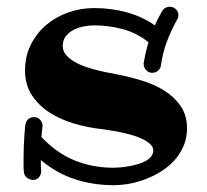

<svg xmlns="http://www.w3.org/2000/svg" viewBox="-20 -520 612 569"><path d="M534.2 -139.2Q534.2 -111.3 524.4 -88.1Q514.6 -64.9 498 -46.1Q481.4 -27.3 459.7 -13.4Q438 0.5 413.8 10Q389.6 19.5 364.7 24.2Q339.8 28.8 316.9 28.8Q254.9 28.8 200.2 10.5Q145.5 -7.8 101.1 -45.9Q101.1 -37.6 101.1 -29.5Q101.1 -21.5 102.1 -14.2V-12.2Q102.1 -2.4 95.5 5.4Q88.9 13.2 79.1 13.2Q67.9 13.2 59.8 6.6Q51.8 0 50.8 -9.8Q49.8 -19.5 49.8 -29.5Q49.8 -39.6 49.8 -49.8Q49.8 -67.9 50.5 -85.4Q51.3 -103 52.2 -116.9Q53.2 -130.9 54 -139.9Q54.7 -148.9 55.2 -149.9Q56.2 -159.7 63.2 -166.3Q70.3 -172.9 80.1 -172.9Q92.3 -172.9 99.1 -165Q106 -157.2 106 -147.9V-145Q105.5 -141.1 105 -136.2Q104.5 -132.3 104 -126.5Q103.5 -120.6 103 -113.8Q147.5 -66.4 200.9 -44.7Q254.4 -22.9 316.9 -22.9Q324.2 -22.9 335.9 -23.9Q347.7 -24.9 360.6 -27.1Q373.5 -29.3 386.7 -33Q399.9 -36.6 410.4 -42.2Q420.9 -47.9 427.5 -55.7Q434.1 -63.5 434.1 -74.2Q434.1 -85 424.6 -93.5Q415 -102.1 400.4 -108.9Q385.7 -115.7 367.9 -120.6Q350.1 -125.5 333.3 -128.9Q316.4 -132.3 303 -134.3Q289.6 -136.2 283.2 -137.2Q241.2 -141.6 200.4 -153.6Q159.7 -165.5 127 -186.5Q94.2 -207.5 74.2 -238.3Q54.2 -269 54.2 -311Q54.2 -354 71.8 -388.4Q89.4 -422.9 117.9 -446.8Q146.5 -470.7 183.3 -483.4Q220.2 -496.1 258.8 -496.1Q309.6 -496.1 355.2 -483.6Q400.9 -471.2 439 -444.8Q443.4 -455.6 449.2 -466.6Q455.1 -477.5 460.9 -487.8Q464.8 -494.1 470.9 -497.1Q477.1 -500 482.9 -500Q494.1 -500 501.5 -492.4Q508.8 -484.9 508.8 -475.1Q508.8 -467.3 504.9 -461.9Q486.3 -428.7 473.9 -394.8Q461.4 -360.8 457 -326.2Q455.6 -316.9 448.2 -310.5Q440.9 -304.2 431.2 -304.2Q420.4 -304.2 413.1 -312.3Q405.8 -320.3 405.8 -330.1V-334Q411.1 -364.3 419.9 -395Q384.8 -422.9 343.3 -433.8Q301.8 -444.8 258.8 -444.8Q244.1 -444.8 228 -441.7Q211.9 -438.5 198 -431.4Q184.1 -424.3 175 -412.6Q166 -400.9 166 -383.8Q166 -368.7 175.8 -357.2Q185.5 -345.7 200.7 -336.9Q215.8 -328.1 234.6 -321.8Q253.4 -315.4 271.7 -311Q290 -306.6 305.9 -303.7Q321.8 -300.8 331.1 -298.8Q365.2 -292 401.1 -281Q437 -270 466.6 -251.7Q496.1 -233.4 515.1 -206.1Q534.2 -178.7 534.2 -139.2Z"/></svg>

Font: Ribeye
Style: Regular
Weight: 400
Designer: Astigmatic (AOETI)
Foundry: Astigmatic (AOETI)
Version: Version 1.000